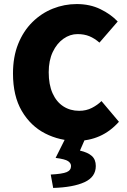

<svg xmlns="http://www.w3.org/2000/svg" viewBox="-20 -682 626 946"><path d="M358 12Q274 12 202.5 -24.5Q131 -61 87.5 -135Q44 -209 44 -320Q44 -402 69.5 -465.5Q95 -529 139.5 -573Q184 -617 240.5 -639.5Q297 -662 358 -662Q423 -662 474.5 -637Q526 -612 560 -576L470 -472Q446 -493 420.5 -503.5Q395 -514 362 -514Q325 -514 292.5 -491Q260 -468 240 -426Q220 -384 220 -326Q220 -265 239 -222.5Q258 -180 292 -158Q326 -136 370 -136Q405 -136 433 -150.5Q461 -165 480 -184L566 -82Q523 -34 470.5 -11Q418 12 358 12ZM242 244 230 178Q287 175 308.5 166Q330 157 330 136Q330 122 315.5 112Q301 102 254 96L304 -4H402L374 60Q413 69 432.5 86.5Q452 104 452 136Q452 190 396.5 215.5Q341 241 242 244Z"/></svg>

Font: Source Sans 3 Black
Style: Regular
Weight: 900
Designer: Paul D. Hunt
Foundry: Adobe
Version: Version 3.046;hotconv 1.0.118;makeotfexe 2.5.65603